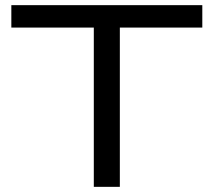

<svg xmlns="http://www.w3.org/2000/svg" viewBox="-20 -725 829 745"><path d="M344 0V-618H24V-705H765V-618H445V0Z"/></svg>

Font: Nunito Sans 7pt Expanded
Style: Regular
Weight: 400
Width: 7
Designer: Vernon Adams
Foundry: Vernon Adams
Version: Version 3.101;gftools[0.9.27]